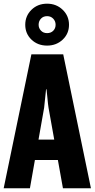

<svg xmlns="http://www.w3.org/2000/svg" viewBox="-24 -1002 504 1022"><path d="M-4.4 0H135.3L210.9 -428.2Q213.4 -446.3 216.3 -480Q219.2 -513.7 221.2 -526.9H223.6Q225.6 -513.7 228.5 -480Q231.4 -446.3 234.4 -428.2L311 0H460L312.5 -712.9H143.1ZM96.2 -150.4H357.9L337.9 -258.8H115.7ZM110.4 -870.1Q110.4 -822.8 143.6 -791Q176.8 -759.3 226.6 -759.3Q275.9 -759.3 309.6 -791Q343.3 -822.8 343.3 -870.1Q343.3 -917.5 309.6 -950Q275.9 -982.4 226.6 -982.4Q176.8 -982.4 143.6 -950Q110.4 -917.5 110.4 -870.1ZM181.6 -870.1Q181.6 -889.6 194.1 -902.8Q206.5 -916 226.6 -916Q246.6 -916 259.3 -902.6Q272 -889.2 272 -870.1Q272 -851.1 259.5 -838.4Q247.1 -825.7 226.6 -825.7Q206.5 -825.7 194.1 -838.9Q181.6 -852.1 181.6 -870.1Z"/></svg>

Font: Roboto Flex
Style: wght 700 wdth 25 opsz 34 GRAD 0.00 slnt 0.00 XTRA 468 XOPQ 96 YOPQ 79 YTLC 514 YTUC 712 YTAS 750 YTDE -203.00 YTFI 738
Weight: 700
Width: 1
Designer: Berlow after Robertson
Foundry: Google
Version: Version 3.100